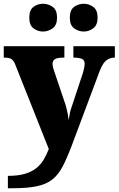

<svg xmlns="http://www.w3.org/2000/svg" viewBox="-23 -782 632 1023"><path d="M19 155Q72 155 108.5 144.5Q145 134 169.5 114.5Q194 95 209.5 69Q225 43 237 12L61 -431Q54 -451 46 -460Q38 -469 27.5 -472Q17 -475 2 -475H-3V-536H320V-475H315Q283 -475 270 -467Q257 -459 257 -442Q257 -432 260 -421Q263 -410 267 -399L320 -242Q327 -223 331.5 -204.5Q336 -186 339 -170Q342 -154 343 -142Q346 -164 349.5 -180Q353 -196 357 -207L417 -388Q420 -396 424 -414Q428 -432 428 -442Q428 -461 415 -467.5Q402 -474 373 -475H368V-536H589V-475H585Q567 -474 553 -466.5Q539 -459 528.5 -444Q518 -429 509 -406L358 -3Q333 63 310 106.5Q287 150 255 175Q223 200 172.5 210.5Q122 221 42 221H19ZM424 -614Q395 -614 372 -631Q349 -648 349 -688Q349 -729 372 -745.5Q395 -762 424 -762Q450 -762 473.5 -745.5Q497 -729 497 -688Q497 -648 473.5 -631Q450 -614 424 -614ZM206 -614Q178 -614 155.5 -631Q133 -648 133 -688Q133 -729 155.5 -745.5Q178 -762 206 -762Q234 -762 257.5 -745.5Q281 -729 281 -688Q281 -648 257.5 -631Q234 -614 206 -614Z"/></svg>

Font: Noto Rashi Hebrew Black
Style: Regular
Weight: 900
Version: Version 1.006